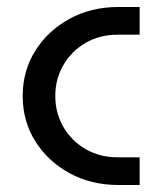

<svg xmlns="http://www.w3.org/2000/svg" viewBox="-20 -530 452 550"><path d="M320 0Q241 0 179 -34Q117 -68 81 -125.5Q45 -183 45 -255Q45 -327 81 -384.5Q117 -442 179 -476Q241 -510 320 -510H380V-430.6H316.8Q266 -430.6 225.7 -407.4Q185.4 -384.2 161.9 -344.3Q138.4 -304.4 138.4 -255Q138.4 -205.6 161.9 -165.7Q185.4 -125.8 225.7 -102.6Q266 -79.4 316.8 -79.4H380V0Z"/></svg>

Font: MuseoModerno Thin
Style: Regular
Weight: 100
Designer: Pablo Cosgaya, Héctor Gatti, Marcela Romero, and the Authors of The MuseoModerno Project.
Foundry: Omnibus-Type Team
Version: Version 1.003